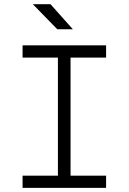

<svg xmlns="http://www.w3.org/2000/svg" viewBox="-20 -914 626 934"><path d="M89.8 0V-59.6H261.7V-633.8H89.8V-693.4H496.1V-633.8H323.2V-59.6H496.1V0ZM258.8 -771.5 139.6 -893.6H225.6L334.5 -771.5Z"/></svg>

Font: Caskaydia Cove Light
Style: Regular
Weight: 300
Monospace: yes
Designer: Aaron Bell
Foundry: Saja Typeworks
Version: Version 4.300; ttfautohint (v1.8.3)